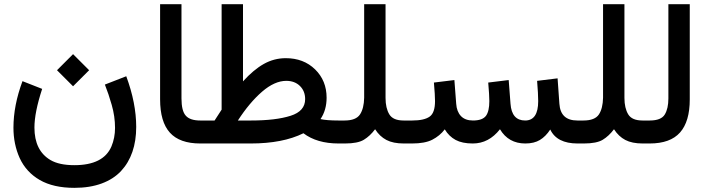

<svg xmlns="http://www.w3.org/2000/svg" viewBox="-20 -698 3447 934"><path d="M257.3 -356.4 335.4 -434.6 413.6 -356.4 335.4 -278.3ZM341.8 105.5Q482.9 105.5 522 14.6Q539.6 -27.3 539.6 -75.7Q539.6 -131.8 523.4 -188Q508.3 -241.2 490.2 -286.6L594.2 -327.1Q642.6 -196.3 642.6 -80.6Q642.6 -13.2 624 40.8Q605.5 94.7 568.8 134Q532.2 173.3 474.6 194.6Q417 215.8 341.8 215.8Q239.7 215.8 173.6 177.7Q107.4 139.6 75.7 70.8Q45.4 3.4 45.4 -76.7Q45.4 -185.1 89.4 -303.2L185.1 -265.6Q147.5 -150.9 147.5 -77.6Q147.5 34.7 225.6 80.6Q268.1 105.5 341.8 105.5Z M758.8 -214.8V-677.7H862.8V-219.7Q862.8 -158.2 883.8 -135.3Q904.3 -111.8 954.1 -111.8H966.3V0H954.1Q854 0 806.4 -52.7Q758.8 -105.5 758.8 -214.8Z M1370.1 -415Q1457 -415 1512.9 -360.4Q1568.8 -305.7 1568.8 -222.7Q1568.8 -162.6 1539.1 -118.7Q1568.8 -111.8 1626.5 -111.8H1641.1V0H1627Q1521.5 0 1456.1 -49.8Q1355.5 0 1199.7 0H946.8V-111.8H1023.9Q1032.2 -125 1058.1 -164.6V-677.7H1162.1V-302.2Q1213.4 -358.9 1263.4 -387Q1313.5 -415 1370.1 -415ZM1372.6 -304.7Q1315.9 -304.7 1254.9 -252Q1193.4 -198.7 1137.2 -111.8H1201.2Q1321.8 -111.8 1393.6 -134.8Q1464.4 -157.2 1464.4 -215.8Q1464.4 -254.9 1439 -279.8Q1413.6 -304.7 1372.6 -304.7Z M1751.5 -222.7V-677.7H1855.5V-221.7Q1855.5 -171.9 1874 -141.6Q1892.1 -111.8 1943.4 -111.8H1959V0H1944.3Q1892.6 0 1859.9 -17.1Q1827.1 -34.2 1804.7 -69.3Q1779.8 -36.1 1750 -18.1Q1720.2 0 1658.2 0H1621.6V-111.8H1656.2Q1711.9 -111.8 1731.4 -141.6Q1750.5 -170.9 1751.5 -222.7Z M2535.6 0Q2453.6 0 2412.1 -69.3Q2357.9 0 2279.8 0Q2228.5 0 2196.3 -17.3Q2164.1 -34.7 2143.6 -68.8Q2119.6 -37.1 2082.5 -18.1Q2046.9 0 1984.4 0H1939.5V-111.8H1985.4Q2043.9 -111.8 2070.3 -130.9Q2096.2 -149.4 2096.2 -206.1Q2096.2 -234.9 2090.8 -296.4L2190.4 -308.6L2199.2 -193.4Q2201.7 -155.3 2222.2 -133.5Q2242.7 -111.8 2280.8 -111.8Q2327.1 -111.8 2344.2 -134.8Q2360.4 -157.2 2360.4 -206.1Q2360.4 -234.9 2355 -296.4L2454.6 -308.6L2463.4 -193.4Q2469.2 -111.8 2534.7 -111.8Q2598.1 -111.8 2598.1 -206.1Q2598.1 -240.2 2592.8 -304.7L2692.4 -316.9L2701.2 -193.4Q2706.5 -111.8 2788.6 -111.8H2803.2V0H2789.6Q2689 0 2656.7 -67.9Q2634.8 -34.2 2606.4 -17.1Q2578.1 0 2535.6 0Z M2913.6 -222.7V-677.7H3017.6V-221.7Q3017.6 -171.9 3036.1 -141.6Q3054.2 -111.8 3105.5 -111.8H3121.1V0H3106.4Q3054.7 0 3022 -17.1Q2989.3 -34.2 2966.8 -69.3Q2941.9 -36.1 2912.1 -18.1Q2882.3 0 2820.3 0H2783.7V-111.8H2818.4Q2874 -111.8 2893.6 -141.6Q2912.6 -170.9 2913.6 -222.7Z M3101.6 0V-111.8H3140.6Q3196.3 -111.8 3213.9 -141.1Q3231.4 -169.9 3231.4 -219.2V-677.7H3335.4V-214.4Q3335.4 -106.9 3288.1 -53.5Q3240.7 0 3140.1 0Z"/></svg>

Font: Vazirmatn UI FD NL Medium
Style: Regular
Weight: 500
Designer: Saber Rastikerdar
Foundry: Saber Rastikerdar
Version: Version 33.003